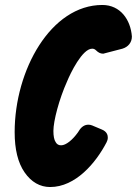

<svg xmlns="http://www.w3.org/2000/svg" viewBox="-20 -751 551 773"><path d="M511 -604C506 -671 465 -731 392 -731C185 -731 39 -469 39 -219C39 -150 52 -96 79 -57C106 -18 141 2 182 2C284 2 366 -95 409 -178C412 -184 414 -190 414 -197C414 -205 412 -221 389 -230L351 -246C346 -248 341 -249 336 -249C320 -249 307 -240 297 -223L293 -217C272 -188 246 -166 226 -166C216 -166 209 -170 204 -179C198 -188 195 -203 195 -224C195 -264 218 -352 250 -423C263 -455 311 -555 351 -555C357 -555 362 -553 367 -548C376 -539 385 -535 394 -535C397 -535 399 -535 400 -536L473 -555C496 -562 511 -580 511 -604Z"/></svg>

Font: Bangerz
Style: Bold
Weight: 700
Designer: vernon adams
Foundry: Vernon Adams
Version: Version 2.10;December 28, 2023;FontCreator 13.0.0.2683 64-bi